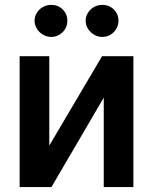

<svg xmlns="http://www.w3.org/2000/svg" viewBox="-20 -758 621 778"><path d="M393.6 -530.3H520.5V0H400.4V-362.3L188.5 0H59.6V-530.3H179.7V-168ZM120.1 -673.8Q120.1 -691.4 129.4 -706.3Q138.7 -721.2 154.1 -729.7Q169.4 -738.3 187.5 -738.3Q215.3 -738.3 234.1 -719.7Q252.9 -701.2 252.9 -673.8Q252.9 -656.2 244.4 -641.4Q235.8 -626.5 220.7 -617.4Q205.6 -608.4 187.5 -608.4Q169.9 -608.4 154.3 -617.4Q138.7 -626.5 129.4 -641.6Q120.1 -656.7 120.1 -673.8ZM327.1 -673.8Q327.1 -691.4 336.4 -706.3Q345.7 -721.2 361.1 -729.7Q376.5 -738.3 394.5 -738.3Q422.4 -738.3 441.2 -719.7Q460 -701.2 460 -673.8Q460 -656.2 451.4 -641.4Q442.9 -626.5 427.7 -617.4Q412.6 -608.4 394.5 -608.4Q377 -608.4 361.3 -617.4Q345.7 -626.5 336.4 -641.6Q327.1 -656.7 327.1 -673.8Z"/></svg>

Font: Pretendard GOV SemiBold
Style: Regular
Weight: 600
Designer: Base glyphs from Inter by Rasmus Andersson; Hangeul glyphs from Noto Sans CJK(Source Han Sans) by Jang Soo-young and Kan
Foundry: Kil Hyung-jin
Version: Version 1.309